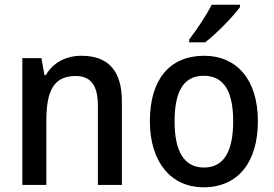

<svg xmlns="http://www.w3.org/2000/svg" viewBox="-20 -786 1164 816"><path d="M326 -549C262 -549 206 -521 175 -467H169L156 -539H75V0H177V-273C177 -400 208 -463 302 -463C367 -463 396 -421 396 -338V0H498V-355C498 -489 437 -549 326 -549Z M1000 -756V-766H880C857 -721 817 -661 784 -618V-606H852C899 -642 973 -718 1000 -756ZM1076 -271C1076 -450 984 -549 848 -549C700 -549 617 -447 617 -271C617 -97 707 10 845 10C993 10 1076 -98 1076 -271ZM722 -270C722 -396 759 -464 846 -464C933 -464 971 -395 971 -271C971 -145 933 -74 847 -74C760 -74 722 -146 722 -270Z"/></svg>

Font: Noto Sans Lao Looped SemiCondensed Medium
Style: Regular
Weight: 500
Width: 4
Designer: Mark Frömberg, Ben Mitchell
Foundry: The Fontpad Ltd
Version: Version 1.002